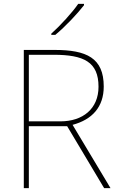

<svg xmlns="http://www.w3.org/2000/svg" viewBox="-20 -972 617 992"><path d="M414 -945V-952H384C355 -909 290 -838 245 -798V-792H266C319 -836 379 -900 414 -945ZM262 -714H103V0H129V-320H327L518 0H551L355 -327C456 -354 516 -419 516 -525C516 -673 427 -714 262 -714ZM257 -689C413 -689 489 -652 489 -524C489 -410 408 -345 292 -345H129V-689Z"/></svg>

Font: Noto Sans Lao Thin
Style: Regular
Weight: 100
Designer: Monotype Design Team
Foundry: Monotype Imaging Inc.
Version: Version 2.003